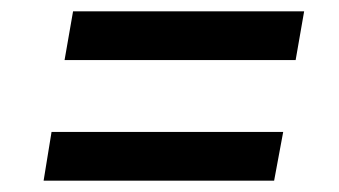

<svg xmlns="http://www.w3.org/2000/svg" viewBox="-20 -460 599 339"><path d="M94 -354 109 -440H517L502 -354ZM57 -141 71 -227H480L464 -141Z"/></svg>

Font: DM Sans 20pt Medium
Style: Italic
Weight: 500
Italic angle: -10°
Version: Version 4.004;gftools[0.9.30]